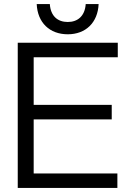

<svg xmlns="http://www.w3.org/2000/svg" viewBox="-20 -932 634 952"><path d="M68 0H562V-72H147V-340H534V-412H147V-648H564V-720H68ZM162 -912C166 -820 226 -762 316 -762C405 -762 465 -820 469 -912H405C401 -852 365 -823 316 -823C266 -823 231 -852 227 -912Z"/></svg>

Font: Aspekta 350
Style: Regular
Weight: 350
Designer: Ivo Dolenc
Version: Version 2.000